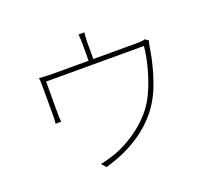

<svg xmlns="http://www.w3.org/2000/svg" viewBox="-132 -957 1265 1146"><g transform="rotate(-20 500.0 -384.5)"><path d="M855 -608 833 -623C825 -620 812 -617 779 -617H505V-727C505 -740 506 -766 509 -785H472C474 -766 475 -740 475 -727V-617H246C214 -617 185 -619 161 -621C164 -601 164 -573 164 -553C164 -521 164 -406 164 -375C164 -363 163 -341 161 -331H197C195 -342 194 -363 194 -376C194 -406 194 -539 194 -587H815C809 -505 772 -358 714 -262C648 -153 517 -63 398 -29C376 -22 354 -16 333 -13L359 16C547 -37 672 -135 742 -250C804 -350 836 -503 845 -567C848 -585 852 -601 855 -608Z"/></g></svg>

Font: Harano Aji Gothic KR ExtraLight
Style: Regular
Weight: 250
Foundry: Masamichi Hosoda
Version: HaranoAjiGothicKR-ExtraLight version 20220220;ttx 4.29.1